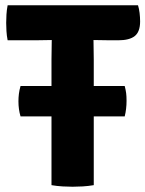

<svg xmlns="http://www.w3.org/2000/svg" viewBox="-20 -703 552 729"><path d="M58 -261Q50 -287.5 50 -318.5Q50 -333 51.8 -347Q53.5 -361 58 -376.5H453.5Q457.5 -361 459 -349.2Q460.5 -337.5 460.5 -320.5Q460.5 -289 453.5 -261ZM9 -550Q5.5 -568 4.5 -585.2Q3.5 -602.5 3.5 -616Q3.5 -630 4.5 -647.5Q5.5 -665 9 -683H504Q508 -670.5 510 -653.8Q512 -637 512 -621.5Q512 -582.5 491.8 -566.2Q471.5 -550 428.5 -550H399Q388 -550 367.5 -550.5Q347 -551 336 -551H175.5Q164.5 -551 144 -550.5Q123.5 -550 112.5 -550ZM175.5 -477Q175.5 -497.5 176 -513.8Q176.5 -530 176.5 -551V-617H335V-551Q335 -530 335.5 -513.8Q336 -497.5 336 -477V0Q315.5 3.5 294 4.8Q272.5 6 255.5 6Q239 6 217.5 4.8Q196 3.5 175.5 0Z"/></svg>

Font: Signika
Style: Bold
Weight: 700
Designer: Anna Giedry
Foundry: Anna Giedry
Version: Version 2.001